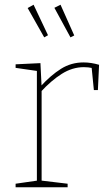

<svg xmlns="http://www.w3.org/2000/svg" viewBox="-20 -792 454 812"><path d="M46 0V-15L143 -29L136 -21V-499L143 -491L46 -505V-520L151 -525L156 -424L152 -427Q195 -474 238 -501Q281 -528 333 -528Q365 -528 399 -518L394 -411H377L367 -512L372 -504Q363 -506 353.5 -507Q344 -508 335 -508Q286 -508 241 -479.5Q196 -451 152 -403L156 -414V-21L149 -29L266 -15V0ZM167 -634 183 -643 122 -772 97 -758ZM278 -634 294 -642 236 -772 210 -759Z"/></svg>

Font: Bitter Thin
Style: Regular
Weight: 100
Designer: Sol Matas, and Bitter project Authors
Foundry: Sol Matas
Version: Version 2.002